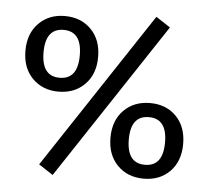

<svg xmlns="http://www.w3.org/2000/svg" viewBox="-52 -767 931 855"><g transform="rotate(5 413.0 -340.0)"><path d="M613 -711 677 -669 214 31 150 -11ZM207 -679Q279 -679 324.5 -633Q370 -587 370 -510Q370 -433 324.5 -387Q279 -341 207 -341Q136 -341 90.5 -387Q45 -433 45 -510Q45 -587 90.5 -633Q136 -679 207 -679ZM288 -510Q288 -617 207 -617Q126 -617 126 -510Q126 -403 207 -403Q288 -403 288 -510ZM501.5 -280Q547 -326 619 -326Q691 -326 736 -280Q781 -234 781 -157Q781 -80 736 -34Q691 12 619 12Q547 12 501.5 -34Q456 -80 456 -157Q456 -234 501.5 -280ZM538 -157Q538 -50 619 -50Q700 -50 700 -157Q700 -263 619 -263Q538 -263 538 -157Z"/></g></svg>

Font: Fira Sans
Style: Regular
Weight: 400
Designer: Carrois Corporate & Edenspiekermann AG
Foundry: Carrois Corporate GbR & Edenspiekermann AG
Version: Version 4.106;PS 004.106;hotconv 1.0.70;makeotf.lib2.5.58329